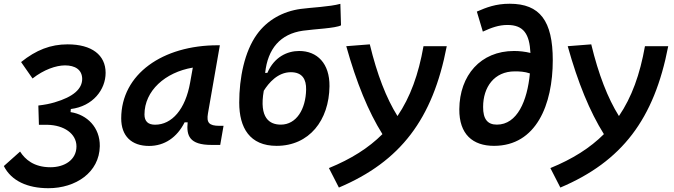

<svg xmlns="http://www.w3.org/2000/svg" viewBox="-34 -762 3569 1016"><path d="M222.2 233.9C366.2 233.9 491.7 150.9 494.1 11.7C495.6 -88.4 425.8 -155.3 340.8 -168.5H339.4L340.8 -185.1C458 -199.7 524.9 -288.1 524.9 -376.5C524.9 -470.7 452.1 -527.3 323.7 -527.3C233.9 -527.3 157.2 -497.6 77.6 -433.6L138.2 -346.7C197.8 -393.6 262.7 -416 310.1 -416C362.8 -416 400.4 -393.6 400.9 -344.7C400.9 -292.5 356 -250 254.4 -220.2C227.1 -212.4 205.1 -208 168.9 -203.6L171.9 -101.6C179.2 -101.6 186 -101.6 191.9 -101.6C202.6 -101.6 210.4 -102.1 217.8 -101.6C304.2 -99.6 370.6 -55.2 370.6 12.7C370.6 83.5 308.1 123 232.9 123C145.5 123 98.6 81.5 72.3 40L-13.7 116.7C25.9 195.3 111.8 233.9 222.2 233.9Z M754.9 10.3C836.4 10.3 902.8 -34.7 942.9 -114.7H959C952.1 -44.9 967.3 4.9 1085.4 4.9H1131.3L1148.9 -96.2H1127C1071.8 -96.2 1058.1 -113.3 1066.4 -161.6L1129.4 -522.5H1118.2C827.1 -522.5 607.4 -370.1 607.4 -135.3C607.4 -43 661.1 10.3 754.9 10.3ZM786.6 -102.1C749.5 -102.1 730.5 -120.1 730.5 -156.2C730.5 -281.2 839.4 -379.4 986.3 -404.3L972.2 -325.7C947.3 -183.1 875.5 -102.1 786.6 -102.1Z M1429.7 9.8C1602.1 9.8 1707.5 -125 1709.5 -305.7C1710.9 -426.3 1644.5 -492.2 1549.3 -492.2C1485.8 -492.2 1417 -460.4 1380.9 -376.5L1369.1 -376C1382.8 -504.4 1449.2 -582.5 1569.3 -599.6C1631.8 -608.4 1741.2 -612.3 1770.5 -627.9L1767.1 -741.7C1710.9 -726.1 1610.4 -722.2 1557.1 -714.8C1462.4 -701.7 1379.9 -655.8 1325.2 -579.6C1259.8 -488.8 1231.9 -349.1 1231.9 -219.2C1231.9 -85.4 1287.6 9.8 1429.7 9.8ZM1452.1 -102.5C1392.6 -102.5 1336.4 -136.7 1361.8 -281.7C1387.7 -323.2 1436 -379.9 1504.9 -379.9C1566.4 -379.9 1586.9 -341.8 1585.9 -288.1C1584 -184.6 1534.7 -102.5 1452.1 -102.5Z M1759.3 230.5C2085.4 92.3 2255.9 -131.3 2330.1 -517.6H2207C2180.7 -368.2 2137.2 -247.6 2069.3 -147.9C2010.3 -242.2 1961.4 -367.7 1922.9 -527.3L1798.3 -517.6C1852.1 -325.2 1915 -171.4 1989.7 -52.2C1916.5 21 1823.7 79.6 1706.5 127.4Z M2580.1 9.8C2803.7 9.8 2891.1 -208.5 2891.1 -443.4C2891.1 -651.4 2823.2 -742.2 2663.1 -742.2C2589.4 -742.2 2540 -722.7 2489.3 -700.7L2521 -594.7C2566.4 -615.7 2605.5 -629.9 2651.4 -629.9C2736.8 -629.9 2768.1 -581.5 2772.9 -481.9C2744.6 -488.8 2715.3 -492.2 2686 -492.2C2509.3 -492.2 2397.9 -363.3 2396.5 -184.1C2395.5 -51.3 2467.8 9.8 2580.1 9.8ZM2770 -373.5C2756.3 -228 2703.1 -102.5 2595.2 -102.5C2545.9 -102.5 2522 -131.8 2522.5 -196.3C2522.5 -300.8 2581.1 -384.3 2689.9 -384.3C2714.8 -384.3 2741.7 -383.3 2770 -373.5Z M2931.2 230.5C3257.3 92.3 3427.7 -131.3 3502 -517.6H3378.9C3352.5 -368.2 3309.1 -247.6 3241.2 -147.9C3182.1 -242.2 3133.3 -367.7 3094.7 -527.3L2970.2 -517.6C3023.9 -325.2 3086.9 -171.4 3161.6 -52.2C3088.4 21 2995.6 79.6 2878.4 127.4Z"/></svg>

Font: Cascadia Mono PL SemiBold
Style: Italic
Weight: 600
Italic angle: -10°
Monospace: yes
Designer: Aaron Bell
Foundry: Saja Typeworks
Version: Version 2404.023